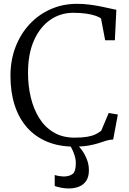

<svg xmlns="http://www.w3.org/2000/svg" viewBox="-20 -774 689 1028"><path d="M377 11Q295.5 11 232 -15.5Q168.5 -42 124.8 -91.5Q81 -141 58.5 -211Q36 -281 36 -368Q36 -451.5 63 -522Q90 -592.5 138.5 -644.5Q187 -696.5 251.8 -725Q316.5 -753.5 392 -753.5Q425.5 -753.5 457.2 -749.5Q489 -745.5 517 -740Q545 -734.5 567.2 -729.2Q589.5 -724 603 -721.5L595 -558.5H543L521 -674.5Q512 -682.5 492 -689.5Q472 -696.5 441.8 -701Q411.5 -705.5 372 -705.5Q304 -705.5 249.2 -667.8Q194.5 -630 162.2 -558.2Q130 -486.5 130 -384Q130 -314.5 145 -252Q160 -189.5 190.5 -141Q221 -92.5 268 -64.8Q315 -37 379 -37Q420.5 -37 447.5 -41.8Q474.5 -46.5 491.8 -55Q509 -63.5 522 -74L562 -169L611 -161L586 -27Q566.5 -26.5 548 -20.5Q529.5 -14.5 507 -7.2Q484.5 0 453.2 5.5Q422 11 377 11ZM347.5 235Q327.5 235 307 231Q286.5 227 273 222V163Q283.5 166.5 298 168.8Q312.5 171 320 171Q349.5 171 367.8 158.2Q386 145.5 386 100Q386 79 379.5 58.5Q373 38 364.8 22.2Q356.5 6.5 352 0L375 -6L393 0Q403.5 9.5 418.5 30Q433.5 50.5 444.8 78.5Q456 106.5 456 138Q456 172 442 193.5Q428 215 403.5 225Q379 235 347.5 235Z"/></svg>

Font: Merriweather Light 18pt Light
Style: Regular
Weight: 300
Version: Version 2.100